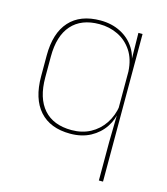

<svg xmlns="http://www.w3.org/2000/svg" viewBox="-102 -575 718 826"><g transform="rotate(15 257.0 -161.5)"><path d="M243 9.5Q154 9.5 106.5 -43.8Q59 -97 59 -197V-289.5Q59 -389.5 106.8 -442.2Q154.5 -495 244.5 -495Q294.5 -495 334.5 -474.5Q374.5 -454 397.8 -417Q421 -380 421.5 -330H427.5L416.5 -313.5Q413.5 -368.5 389.2 -405Q365 -441.5 327 -460Q289 -478.5 243.5 -478.5Q163.5 -478.5 120.5 -430.2Q77.5 -382 77.5 -289.5V-197Q77.5 -104.5 120.5 -55.8Q163.5 -7 245 -7Q291.5 -7 328 -26.5Q364.5 -46 388 -81Q411.5 -116 418.5 -162.5L427.5 -144H422Q417.5 -101.5 394.5 -66.8Q371.5 -32 333 -11.2Q294.5 9.5 243 9.5ZM415 172V0L417.5 -133L416.5 -138V-346.5L417 -356L415 -485.5H433.5V172Z"/></g></svg>

Font: Anek Bangla Thin
Style: Regular
Weight: 250
Designer: Sulekha Rajkumar (Bangla), Yesha Goshar (Latin)
Foundry: Ek Type
Version: Version 1.003